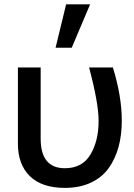

<svg xmlns="http://www.w3.org/2000/svg" viewBox="-20 -869 632 906"><path d="M64.5 -191.4V-550.8H171.9V-214.8Q171.9 -75.2 286.1 -75.2Q368.2 -75.2 406.7 -139.6Q445.3 -204.1 445.3 -298.8Q445.3 -381.8 400.4 -550.8H512.7Q554.7 -414.1 554.7 -299.8Q554.7 -232.4 539.6 -176.3Q524.4 -120.1 493.2 -76.2Q461.9 -32.2 409.2 -7.3Q356.4 17.6 286.1 17.6Q177.7 17.6 121.1 -37.6Q64.5 -92.8 64.5 -191.4ZM242.2 -643.6 292 -848.6H405.3L318.4 -643.6Z"/></svg>

Font: Gothic A1 SemiBold
Style: Regular
Weight: 600
Version: Version 2.50